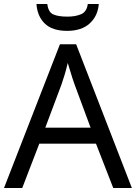

<svg xmlns="http://www.w3.org/2000/svg" viewBox="-20 -938 679 958"><path d="M545 0 459 -221H176L91 0H0L279 -717H360L638 0ZM352 -517Q349 -525 342 -546Q335 -567 328.5 -589.5Q322 -612 318 -624Q311 -593 302 -563.5Q293 -534 287 -517L206 -301H432ZM473 -918Q468 -858 427.5 -821Q387 -784 315 -784Q241 -784 203.5 -820.5Q166 -857 162 -918H216Q221 -877 246 -866Q271 -855 317 -855Q356 -855 384.5 -867Q413 -879 418 -918Z"/></svg>

Font: Noto Music
Style: Regular
Weight: 400
Designer: Monotype Design Team, Benjamin Yang
Foundry: Monotype Imaging Inc.
Version: Version 2.002; ttfautohint (v1.8.4.7-5d5b)